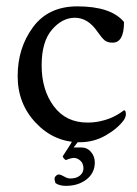

<svg xmlns="http://www.w3.org/2000/svg" viewBox="-20 -446 436 610"><path d="M225.6 -425.8Q333 -425.8 374 -376Q374 -310.5 337.9 -310.5Q321.3 -310.5 312.5 -317.9Q303.7 -325.2 290 -344.7Q259.8 -389.6 217.8 -389.6Q177.7 -389.6 145 -351.6Q112.3 -313.5 112.3 -238.3Q112.3 -160.2 150.9 -108.4Q189.5 -56.6 257.8 -56.6Q278.3 -56.6 296.9 -60.5Q315.4 -64.5 328.6 -69.8Q341.8 -75.2 351.1 -80.6Q360.4 -85.9 367.2 -90.8L374 -95.7Q379.9 -95.7 379.9 -83Q379.9 -75.2 374 -65.4Q354.5 -38.1 316.4 -16.1Q278.3 5.9 233.4 5.9Q152.3 5.9 94.2 -55.2Q36.1 -116.2 36.1 -204.1Q36.1 -293.9 85 -359.9Q133.8 -425.8 225.6 -425.8ZM213.9 22.5H238.3Q256.8 22.5 269 36.6Q281.2 50.8 281.2 70.3Q281.2 103.5 254.9 124Q228.5 144.5 189.5 144.5Q168.9 144.5 156.2 135.7Q156.2 134.8 154.8 130.4Q153.3 126 153.3 122.1Q153.3 117.2 157.7 112.8Q162.1 108.4 167 108.4Q172.9 108.4 183.6 114.7Q194.3 121.1 203.1 121.1Q222.7 121.1 233.9 111.8Q245.1 102.5 245.1 88.9Q245.1 73.2 235.4 64.5Q225.6 55.7 214.8 55.7Q206.1 55.7 189.5 62.5Q187.5 62.5 183.1 57.6Q178.7 52.7 179.7 49.8Q183.6 43.9 195.3 25.9Q207 7.8 210.9 0H231.4Z"/></svg>

Font: Crimson Text
Style: Regular
Weight: 400
Version: Version 0.13